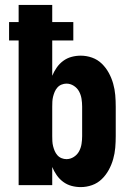

<svg xmlns="http://www.w3.org/2000/svg" viewBox="-20 -755 540 783"><path d="M309 8Q290 8 271.5 3Q253 -2 237.5 -13.5Q222 -25 211 -41Q200 -57 193 -74V0H56V-590H17V-665H56V-735H193V-665H279V-590H193V-446Q200 -463 211 -479Q222 -495 237.5 -506.5Q253 -518 271.5 -523Q290 -528 309 -528Q333 -528 355.5 -520Q378 -512 395 -495.5Q412 -479 423.5 -458Q435 -437 441.5 -414Q448 -391 450 -367.5Q452 -344 452 -320V-200Q452 -176 450 -152.5Q448 -129 441.5 -106Q435 -83 423.5 -62Q412 -41 395 -24.5Q378 -8 355.5 0Q333 8 309 8ZM251 -106Q267 -106 281 -115Q295 -124 302.5 -138Q310 -152 312.5 -168Q315 -184 315 -200V-320Q315 -336 312.5 -352Q310 -368 302.5 -382Q295 -396 281 -405Q267 -414 251 -414Q241 -414 231 -410Q221 -406 214 -398Q207 -390 203 -380.5Q199 -371 196.5 -361Q194 -351 193.5 -340.5Q193 -330 193 -320V-200Q193 -190 193.5 -179.5Q194 -169 196.5 -159Q199 -149 203 -139.5Q207 -130 214 -122Q221 -114 231 -110Q241 -106 251 -106Z"/></svg>

Font: Iosevka Curly Heavy
Style: Regular
Weight: 900
Monospace: yes
Designer: Belleve Invis
Foundry: Belleve Invis
Version: Version 22.1.2; ttfautohint (v1.8.4)